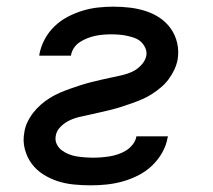

<svg xmlns="http://www.w3.org/2000/svg" viewBox="-20 -548 640 576"><path d="M253 8Q227 8 201.5 5.5Q176 3 153 -4.5Q130 -12 109.5 -25Q89 -38 75 -57Q61 -76 54.5 -100.5Q48 -125 53 -151Q55 -166 62 -181Q69 -196 79.5 -209.5Q90 -223 102.5 -234Q115 -245 129.5 -254Q144 -263 159 -269.5Q174 -276 189.5 -281.5Q205 -287 220.5 -292Q236 -297 251.5 -301Q267 -305 282.5 -308.5Q298 -312 314.5 -315.5Q331 -319 346.5 -322.5Q362 -326 377 -333Q392 -340 404 -353Q416 -366 419 -381Q421 -393 416 -404Q411 -415 403 -422.5Q395 -430 384 -434Q373 -438 361.5 -440.5Q350 -443 338 -444Q326 -445 313 -445Q302 -445 290 -444Q278 -443 266 -440.5Q254 -438 242.5 -433.5Q231 -429 220 -422Q209 -415 202 -404.5Q195 -394 193 -382V-381H98V-384Q102 -407 113.5 -429Q125 -451 143 -468.5Q161 -486 183 -497.5Q205 -509 228 -516Q251 -523 274.5 -525.5Q298 -528 320 -528Q346 -528 370.5 -525Q395 -522 418 -514.5Q441 -507 460 -494Q479 -481 492.5 -462Q506 -443 511.5 -419Q517 -395 513 -370Q510 -354 503 -339Q496 -324 486 -310.5Q476 -297 463 -286Q450 -275 436 -266Q422 -257 407 -250.5Q392 -244 376.5 -238.5Q361 -233 345.5 -228Q330 -223 314 -219Q298 -215 282.5 -211.5Q267 -208 251.5 -204.5Q236 -201 220 -197.5Q204 -194 189 -187Q174 -180 161.5 -167.5Q149 -155 147 -139Q145 -126 150.5 -115Q156 -104 165.5 -97Q175 -90 186 -85.5Q197 -81 209 -79Q221 -77 234 -76Q247 -75 260 -75Q272 -75 284.5 -76Q297 -77 309.5 -79Q322 -81 335 -85.5Q348 -90 359 -97Q370 -104 378.5 -115Q387 -126 389 -138V-139H484L483 -136Q479 -112 466.5 -90Q454 -68 435.5 -50.5Q417 -33 394 -21.5Q371 -10 347.5 -3.5Q324 3 300 5.5Q276 8 253 8Z"/></svg>

Font: Iosevka Md Ex Obl
Style: Regular
Weight: 500
Width: 7
Italic angle: -9°
Monospace: yes
Designer: Belleve Invis
Foundry: Belleve Invis
Version: Version 32.5.0; ttfautohint (v1.8.4)